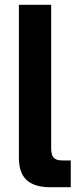

<svg xmlns="http://www.w3.org/2000/svg" viewBox="-20 -783 342 803"><path d="M189 0Q125 0 92 -29.5Q59 -59 59 -123V-763H194V-163Q194 -135 204.5 -123.5Q215 -112 240 -112H276V0Z"/></svg>

Font: Open Sauce One
Style: Bold
Weight: 700
Designer: Alfredo Marco Pradil
Foundry: Creative Sauce Fz LLC
Version: Version 1.477